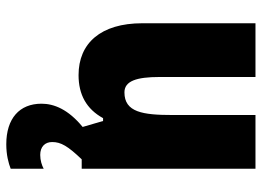

<svg xmlns="http://www.w3.org/2000/svg" viewBox="-131 -462 833 611"><g transform="rotate(90 285.5 -156.5)"><path d="M432 94C432 66 445 44 487 0H517V-553H346V-289C346 -194 337 -136 274 -136C238 -136 225 -174 225 -248V-553H54V-193C54 -60 118 10 219 10C281 10 327 -15 356 -68H365L384 -3C328 43 310 88 310 128C310 198 357 240 439 240C473 240 499 233 517 226V121C506 127 490 132 473 132C447 132 432 117 432 94Z"/></g></svg>

Font: Noto Sans Gurmukhi Condensed Black
Style: Regular
Weight: 900
Width: 3
Designer: Jelle Bosma - Monotype Design Team
Foundry: Monotype Imaging Inc.
Version: Version 2.004